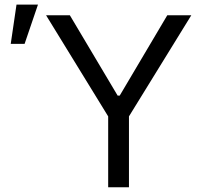

<svg xmlns="http://www.w3.org/2000/svg" viewBox="-20 -792 856 812"><path d="M174.8 -727.5H275.4L477.5 -387.7H486.3L687.5 -727.5H789.1L525.4 -299.8V0H437.5V-299.8ZM25.4 -606.4 49.8 -772.5H140.6L84 -606.4Z"/></svg>

Font: Inter V
Style: 
Weight: 400
Designer: Rasmus Andersson
Foundry: rsms
Version: Version 4.000;git-a3f224843